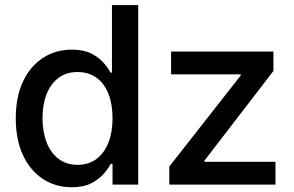

<svg xmlns="http://www.w3.org/2000/svg" viewBox="-20 -748 1193 778"><path d="M271 10.7Q204.6 10.7 153.3 -23.2Q102.1 -57.1 73 -119.6Q43.9 -182.1 43.9 -268.6Q43.9 -355.5 73.2 -417.7Q102.5 -480 154.1 -513.4Q205.6 -546.9 271 -546.9Q317.9 -546.9 348.9 -531.5Q379.9 -516.1 398.7 -494.6Q417.5 -473.1 428.2 -453.6H433.6V-727.5H540V0H436V-84H428.7Q418 -63.5 398.4 -41.7Q378.9 -20 348.1 -4.6Q317.4 10.7 271 10.7ZM293.9 -80.1Q339.4 -80.1 371.1 -104Q402.8 -127.9 419.4 -170.4Q436 -212.9 436 -269Q436 -325.7 419.7 -367.4Q403.3 -409.2 371.6 -432.6Q339.8 -456.1 293.9 -456.1Q248 -456.1 216.6 -432.1Q185.1 -408.2 168.7 -366.2Q152.3 -324.2 152.3 -269Q152.3 -214.4 168.7 -171.6Q185.1 -128.9 217 -104.5Q249 -80.1 293.9 -80.1ZM666 0V-73.2L955.6 -442.4V-446.8H673.3V-539.1H1087.9V-460.4L808.1 -96.7V-92.3H1096.2V0Z"/></svg>

Font: Inter 18pt Medium
Style: Regular
Weight: 500
Designer: Rasmus Andersson
Foundry: rsms
Version: Version 4.001;git-66647c0bb